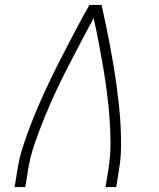

<svg xmlns="http://www.w3.org/2000/svg" viewBox="-20 -755 640 775"><path d="M39 0 51 -74Q58 -117 71.5 -159.5Q85 -202 101 -244Q117 -286 135 -327.5Q153 -369 172.5 -410.5Q192 -452 212.5 -492.5Q233 -533 254 -573.5Q275 -614 296.5 -654.5Q318 -695 341 -735H390Q399 -695 407.5 -654.5Q416 -614 423.5 -573.5Q431 -533 438 -492Q445 -451 450.5 -410Q456 -369 460.5 -327.5Q465 -286 467 -244Q469 -202 468.5 -159Q468 -116 461 -74L449 0H406L418 -74Q426 -126 426 -178Q426 -230 422 -281Q418 -332 411.5 -382.5Q405 -433 396.5 -483Q388 -533 378.5 -582.5Q369 -632 358 -682Q331 -632 305 -582.5Q279 -533 253.5 -483.5Q228 -434 204.5 -383.5Q181 -333 160 -281.5Q139 -230 121 -178.5Q103 -127 94 -74L82 0Z"/></svg>

Font: Iosevka Curly XLtEx
Style: Italic
Weight: 200
Width: 7
Italic angle: -9°
Monospace: yes
Designer: Belleve Invis
Foundry: Belleve Invis
Version: Version 11.1.0; ttfautohint (v1.8.3)